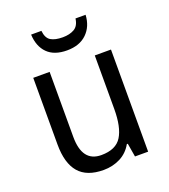

<svg xmlns="http://www.w3.org/2000/svg" viewBox="-137 -839 833 947"><g transform="rotate(-20 279.5 -365.0)"><path d="M481 -536V0H412L400 -71H395Q372 -30 332 -10Q292 10 245 10Q157 10 115 -39Q73 -88 73 -186V-536H159V-195Q159 -63 259 -63Q336 -63 366 -111.5Q396 -160 396 -255V-536ZM422 -740Q419 -680 381 -643Q343 -606 277 -606Q210 -606 174.5 -641.5Q139 -677 136 -740H190Q194 -701 216.5 -687.5Q239 -674 279 -674Q315 -674 339.5 -688Q364 -702 369 -740Z"/></g></svg>

Font: Noto Sans Gurmukhi SemiCondensed
Style: Regular
Weight: 400
Width: 4
Designer: Jelle Bosma - Monotype Design Team
Foundry: Monotype Imaging Inc.
Version: Version 2.004; ttfautohint (v1.8.4.7-5d5b)